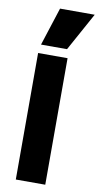

<svg xmlns="http://www.w3.org/2000/svg" viewBox="-107 -1046 562 1091"><g transform="rotate(10 173.5 -500.0)"><path d="M68 0V-730H238V0ZM226 -780H76L147 -1000H347Z"/></g></svg>

Font: M PLUS 2 ExtraBold
Style: Regular
Weight: 800
Version: Version 1.001